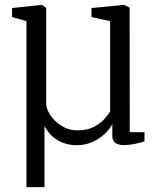

<svg xmlns="http://www.w3.org/2000/svg" viewBox="-20 -586 658 788"><path d="M88.5 182V-499.5L29.5 -516V-553L150 -566H151.5L169.5 -554V-159Q169.5 -146.5 178.2 -128.2Q187 -110 204 -92.2Q221 -74.5 244.8 -62.8Q268.5 -51 298 -51Q337.5 -51 364.2 -64.8Q391 -78.5 407.8 -97Q424.5 -115.5 432 -128.5V-499L355.5 -516V-553L488 -566H489.5L512 -554.5L512.5 -43.5H573V-6Q563.5 -2.5 549.2 1Q535 4.5 519 7Q503 9.5 487.5 9.5Q473 9.5 462.5 5.5Q452 1.5 446.5 -6.8Q441 -15 441 -28V-77Q428.5 -53.5 406.8 -33.8Q385 -14 356.2 -2Q327.5 10 294 10Q268.5 10 243.5 1.8Q218.5 -6.5 197.5 -24.2Q176.5 -42 162.5 -69.5V182Z"/></svg>

Font: Merriweather 20pt Light
Style: Regular
Weight: 300
Version: Version 2.100